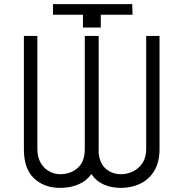

<svg xmlns="http://www.w3.org/2000/svg" viewBox="-20 -907 895 937"><path d="M393.8 -731.5H461.6V-180.4Q461.6 -172.2 461.3 -164.4Q465.6 -109.7 496.6 -83.3Q527.7 -56.8 570 -56.8Q600.1 -56.8 628.4 -70.1Q656.6 -83.5 675.1 -111Q693.5 -138.5 693.5 -180.4V-731.5H758.5V-180.4Q758.5 -115.8 733 -73.5Q707.4 -31.2 664.6 -10.7Q621.8 9.9 570 9.9Q522.7 9.9 486 -6.6Q449.2 -23.1 426.1 -57.2Q401.3 -23.1 361.7 -6.6Q322.1 9.9 273.1 9.9Q196 9.9 146.1 -36.6Q96.2 -83.1 96.6 -180.4V-731.5H162.3V-180.4Q162.6 -138.1 179.3 -110.8Q196 -83.5 221.6 -70.1Q247.2 -56.8 273.1 -56.8Q323.9 -56.8 358.8 -87Q393.8 -117.2 393.8 -180.4ZM384.9 -835.2H238.6V-886.7H625.4L626.8 -835.2H471.9V-772.7H384.9Z"/></svg>

Font: Inter UI Light
Style: Regular
Weight: 300
Designer: Rasmus Andersson
Foundry: rsms
Version: 3.2;8d6f07862